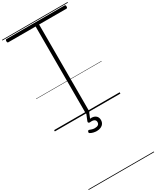

<svg xmlns="http://www.w3.org/2000/svg" viewBox="-539 -1540 2092 2570"><g transform="rotate(-30 506.5 -255.0)"><path d="M506 14Q479 14 479 -5V-1345H57Q50 -1345 45.5 -1350.5Q41 -1356 41 -1370Q41 -1384 45.5 -1389.5Q50 -1395 57 -1395H955Q964 -1395 968 -1390Q972 -1385 972 -1370Q972 -1357 968 -1351Q964 -1345 955 -1345H533V-5Q533 5 527 9.5Q521 14 506 14ZM489 277Q471 277 443.5 271.5Q416 266 392 252Q384 247 382.5 239Q381 231 386 223Q391 213 397 211Q403 209 412 213Q427 219 446 224.5Q465 230 486 230Q520 230 538.5 217Q557 204 557 176Q557 149 535 136.5Q513 124 469 129Q461 130 456 128.5Q451 127 447 122Q442 115 442.5 109Q443 103 447 94L487 -4H531L485 108L468 94Q506 83 538.5 89Q571 95 591 117Q611 139 611 176Q611 207 595.5 230Q580 253 552.5 265Q525 277 489 277ZM0 895H1013V905H0ZM0 -20H1013V0H0ZM0 -505H1013V-500H0ZM0 -1415H1013V-1405H0Z"/></g></svg>

Font: Playwrite BE WAL Guides
Style: Regular
Weight: 400
Designer: Veronika Burian, José Scaglione
Foundry: TypeTogether
Version: Version 1.003